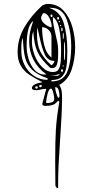

<svg xmlns="http://www.w3.org/2000/svg" viewBox="-20 -967 474 981"><path d="M262 -143Q262 -246 265.5 -304.5Q269 -363 283 -447L277 -453Q265 -437 250.5 -431.5Q236 -426 212 -426Q196 -426 196 -436Q196 -439 197 -440Q199 -447 206.5 -476.5Q214 -506 217 -513H213Q205 -513 199.5 -512Q194 -511 190 -510Q176 -506 167 -506Q155 -506 149 -508.5Q143 -511 143 -520Q148 -539 197 -547Q154 -569 128 -586.5Q102 -604 86 -631.5Q70 -659 70 -700Q70 -768 104 -827Q138 -886 197 -940L217 -947H223Q274 -947 305.5 -912Q337 -877 350.5 -826.5Q364 -776 364 -727Q364 -665 346 -611.5Q328 -558 283 -533Q292 -519 294.5 -505.5Q297 -492 297 -472V-463Q297 -392 287 -252Q277 -110 277 -36V-7Q276 -6 273 -6Q271 -6 267.5 -10Q264 -14 263 -20ZM344 -730Q344 -802 322 -864.5Q300 -927 240 -927H230Q288 -909 306 -848Q324 -787 324 -707Q324 -653 319 -623Q314 -593 296.5 -575.5Q279 -558 243 -558V-551Q305 -551 324.5 -602.5Q344 -654 344 -730ZM243 -827Q244 -829 244 -833Q244 -852 232 -876Q220 -900 203 -900Q198 -900 190 -880V-877Q190 -860 208 -845Q226 -830 243 -827ZM238 -886Q238 -880 243 -880Q248 -880 248 -886Q248 -893 243 -893Q238 -893 238 -886ZM251 -599Q275 -599 283 -619.5Q291 -640 291 -672Q291 -673 291.5 -681Q292 -689 292 -717Q292 -771 283 -818Q274 -865 250 -880V-877Q250 -853 256 -827Q262 -801 263 -796Q268 -775 272.5 -753.5Q277 -732 277 -713V-686Q277 -657 271 -638Q265 -619 247 -619Q240 -619 237 -620Q189 -664 171.5 -702Q154 -740 150 -807Q145 -791 144 -781Q143 -771 143 -753Q143 -722 156.5 -686Q170 -650 195 -624.5Q220 -599 251 -599ZM272 -873Q272 -867 277 -867Q282 -867 282 -873Q282 -880 277 -880Q272 -880 272 -873ZM210 -586Q214 -586 217 -587Q129 -651 129 -757Q129 -784 134 -806Q139 -828 150 -860Q116 -837 116 -730Q116 -700 126 -666.5Q136 -633 157 -609.5Q178 -586 210 -586ZM280 -857Q280 -853 283 -853Q286 -853 286 -856Q286 -859 283 -860Q280 -860 280 -857ZM287 -837Q287 -833 290 -833Q293 -833 293 -836Q293 -839 290 -840Q287 -840 287 -837ZM243 -673V-780Q243 -800 228.5 -814Q214 -828 195 -828Q195 -781 205.5 -737.5Q216 -694 243 -673ZM243 -633Q249 -637 253.5 -644Q258 -651 258 -656Q224 -656 209 -688.5Q194 -721 182 -778Q174 -817 170 -827L169 -790Q169 -739 186 -704Q203 -669 243 -633ZM293 -816Q293 -807 296 -807Q300 -807 300 -816Q300 -824 297 -827Q295 -827 294 -823.5Q293 -820 293 -816ZM302 -801Q301 -801 301 -783Q301 -766 302 -766Q303 -766 304.5 -771.5Q306 -777 306 -783Q306 -796 303 -800Q303 -800 302.5 -800.5Q302 -801 302 -801ZM223 -559V-567Q170 -585 143.5 -611Q117 -637 108 -673.5Q99 -710 97 -773Q89 -757 89 -727V-703Q89 -667 106 -633.5Q123 -600 153.5 -579.5Q184 -559 223 -559ZM309 -754Q307 -754 307 -697Q307 -659 309 -659Q313 -659 313 -703Q313 -744 310 -753Q310 -754 309 -754ZM300 -630Q300 -627 303 -627Q306 -627 306 -630Q306 -633 303 -633Q300 -633 300 -630ZM292 -606Q292 -600 297 -600Q302 -600 302 -606Q302 -613 297 -613Q292 -613 292 -606ZM229 -580H277L289 -592Q280 -586 261.5 -583Q243 -580 229 -580ZM188 -533Q180 -533 180 -527Q180 -524 182 -522.5Q184 -521 186 -521Q191 -521 194 -527Q194 -533 188 -533ZM168 -526Q160 -526 160 -520Q160 -517 162 -515.5Q164 -514 166 -514Q172 -514 173 -520Q173 -526 168 -526ZM277 -467Q280 -468 282 -470.5Q284 -473 284 -476Q284 -491 279.5 -506.5Q275 -522 262 -522Q262 -509 266.5 -493.5Q271 -478 277 -467ZM216 -447Q216 -442 217 -440Q237 -441 247 -445Q257 -449 257 -463Q257 -474 252 -494Q247 -514 240 -514Q230 -514 223 -487Q216 -460 216 -447Z"/></svg>

Font: Krikikrak Dingbats
Style: Regular
Weight: 400
Designer: Jenny du Carrois
Foundry: bBox Type GmbH
Version: Version 1.001